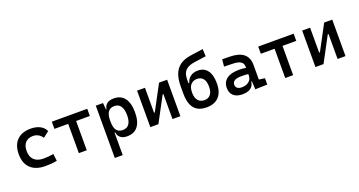

<svg xmlns="http://www.w3.org/2000/svg" viewBox="-49 -1538 4786 2561"><g transform="rotate(-20 2344.0 -258.0)"><path d="M346.2 9.8Q210.9 9.8 137.5 -59.8Q64 -129.4 64 -259.8Q64 -386.7 132.8 -457Q201.7 -527.3 329.1 -527.3Q406.2 -527.3 461.2 -498.3Q516.1 -469.2 539.1 -416.5L455.1 -351.6Q433.1 -386.2 399.2 -405.5Q365.2 -424.8 325.2 -424.8Q255.4 -424.8 216.6 -383.1Q177.7 -341.3 177.7 -264.6Q177.7 -181.2 224.4 -137Q271 -92.8 357.9 -92.8Q393.6 -92.8 429.4 -96.2Q465.3 -99.6 499 -105.5L511.2 -4.9Q471.2 3.9 428.7 6.8Q386.2 9.8 346.2 9.8Z M822.8 0V-517.6H935.1V0ZM627.4 -415.5V-517.6H1130.4V-415.5Z M1251.5 224.6V-517.6H1354L1363.8 -408.2V224.6ZM1507.8 9.8Q1449.7 9.8 1414.6 -17.1Q1379.4 -43.9 1373.5 -93.8H1328.6L1363.8 -246.1Q1363.8 -167.5 1392.3 -128.2Q1420.9 -88.9 1481 -88.9Q1540 -88.9 1570.6 -130.9Q1601.1 -172.9 1601.1 -255.4Q1601.1 -340.3 1570.3 -384.5Q1539.6 -428.7 1481 -428.7Q1422.9 -428.7 1393.3 -389.2Q1363.8 -349.6 1363.8 -271L1330.1 -423.8H1369.1Q1377 -473.6 1412.1 -500.5Q1447.3 -527.3 1507.8 -527.3Q1608.4 -527.3 1660.9 -457.8Q1713.4 -388.2 1713.4 -255.4Q1713.4 -125.5 1660.9 -57.9Q1608.4 9.8 1507.8 9.8Z M1914.6 0V-163.6H1960.4L2149.4 -517.6H2183.6V-354H2141.1L1952.1 0ZM1837.4 0V-517.6H1949.7V0ZM2151.9 0V-517.6H2264.2V0Z M2637.7 9.8Q2553.7 9.8 2502.2 -23.4Q2450.7 -56.6 2427.2 -119.4Q2403.8 -182.1 2403.8 -271.5V-374.5Q2403.8 -469.7 2429.7 -540.8Q2455.6 -611.8 2513.9 -655.8Q2572.3 -699.7 2669.4 -713.9L2849.6 -739.7L2854.5 -635.7L2695.8 -613.8Q2648.9 -607.4 2615 -594.2Q2581.1 -581.1 2558.8 -558.8Q2536.6 -536.6 2526.1 -503.7Q2515.6 -470.7 2515.6 -424.8V-377.4H2527.8Q2542.5 -432.6 2585.2 -462.6Q2627.9 -492.7 2689.5 -492.7Q2775.9 -492.7 2823.7 -429.9Q2871.6 -367.2 2871.6 -246.1Q2871.6 -121.1 2810.3 -55.7Q2749 9.8 2637.7 9.8ZM2642.1 -90.8Q2696.8 -90.8 2727.5 -128.9Q2758.3 -167 2758.3 -241.2Q2758.3 -315.9 2727.5 -353.8Q2696.8 -391.6 2642.1 -391.6Q2584 -391.6 2551 -353.8Q2518.1 -315.9 2518.1 -241.2Q2518.1 -167 2551 -128.9Q2584 -90.8 2642.1 -90.8Z M3325.7 4.9 3317.4 -148.4 3307.6 -198.7V-322.8Q3307.6 -371.6 3271.5 -394.3Q3235.4 -417 3164.1 -418.9L3037.6 -422.4L3047.4 -522.5L3154.3 -521Q3286.1 -519 3350.3 -465.6Q3414.6 -412.1 3414.6 -309.6V-101.1L3497.6 -90.3V0ZM3145.5 9.8Q3064 9.8 3019 -29.8Q2974.1 -69.3 2974.1 -141.6Q2974.1 -225.1 3034.9 -269.8Q3095.7 -314.5 3207.5 -314.5Q3252.4 -314.5 3287.4 -309.1Q3322.3 -303.7 3351.6 -293.5L3330.1 -213.4Q3297.9 -220.7 3268.3 -221.9Q3238.8 -223.1 3208 -223.1Q3082.5 -223.1 3082.5 -147.9Q3082.5 -116.2 3104.5 -98.9Q3126.5 -81.5 3166.5 -81.5Q3213.4 -81.5 3244.9 -98.1Q3276.4 -114.7 3292 -140.4Q3307.6 -166 3307.6 -192.9V-242.2L3334 -109.4H3293L3309.6 -125Q3309.6 -80.1 3289.3 -50Q3269 -20 3232.4 -5.1Q3195.8 9.8 3145.5 9.8Z M3752.4 0V-517.6H3864.7V0ZM3557.1 -415.5V-517.6H4060.1V-415.5Z M4258.3 0V-163.6H4304.2L4493.2 -517.6H4527.3V-354H4484.9L4295.9 0ZM4181.2 0V-517.6H4293.5V0ZM4495.6 0V-517.6H4607.9V0Z"/></g></svg>

Font: Cascadia Code Medium
Style: Regular
Weight: 500
Monospace: yes
Designer: Aaron Bell
Foundry: Saja Typeworks
Version: Version 2407.024